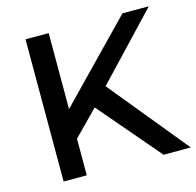

<svg xmlns="http://www.w3.org/2000/svg" viewBox="-103 -807 931 913"><g transform="rotate(-15 363.0 -350.0)"><path d="M410 -386 707 -700H577L214 -326V-700H100V0H214V-180L334 -302L592 0H726Z"/></g></svg>

Font: Montserrat-Alt1 SemBd
Style: Regular
Weight: 600
Designer: Differentunic
Foundry: Differentunic
Version: Version 7.222